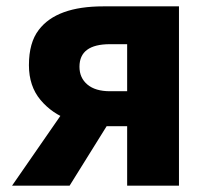

<svg xmlns="http://www.w3.org/2000/svg" viewBox="-20 -584 657 604"><path d="M380 -187H315Q255 -187 199.5 -206.5Q144 -226 107.5 -269.5Q71 -313 71 -379Q71 -450 102 -490Q158 -564 305 -564H543V0H380ZM380 -445H326Q230 -445 230 -374Q230 -339 255 -318Q280 -297 326 -297H380ZM207 -273 341 -228 199 0H18Z"/></svg>

Font: Merged Yaku Han JP ExtraBold
Style: Regular
Weight: 800
Designer: Ryoko NISHIZUKA 西塚涼子 (kana, bopomofo & ideographs); Paul D. Hunt (Latin, Greek & Cyrillic); Sandoll Communications 산돌커뮤니
Foundry: Adobe
Version: Version 2.004